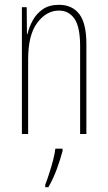

<svg xmlns="http://www.w3.org/2000/svg" viewBox="-20 -557 448 798"><path d="M225 -537Q280 -537 309.5 -498.5Q339 -460 339 -375V0H313V-365Q313 -445 289.5 -479Q266 -513 225 -513Q173 -513 135 -462.5Q97 -412 97 -311V0H71V-527H91L92 -415H94Q101 -445 116.5 -473Q132 -501 158.5 -519Q185 -537 225 -537ZM240 71Q231 105 216 146Q201 187 181 221H168V211Q175 193 184 165.5Q193 138 200.5 109.5Q208 81 210 61H240Z"/></svg>

Font: Noto Sans Lao UI ExtCond Thin
Style: Regular
Weight: 100
Width: 2
Designer: Monotype Design Team
Foundry: Monotype Imaging Inc.
Version: Version 2.000; ttfautohint (v1.8.4.7-5d5b)